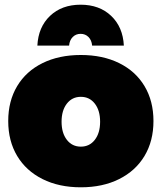

<svg xmlns="http://www.w3.org/2000/svg" viewBox="-20 -789 687 817"><path d="M324 -555Q417 -555 487 -520.5Q557 -486 595 -422.5Q633 -359 633 -274Q633 -189 595 -125.5Q557 -62 487 -27Q417 8 324 8Q231 8 161 -27Q91 -62 53 -125.5Q15 -189 15 -274Q15 -359 53 -422.5Q91 -486 161 -520.5Q231 -555 324 -555ZM324 -377Q287 -377 264.5 -348Q242 -319 242 -271Q242 -223 264.5 -194Q287 -165 324 -165Q361 -165 383.5 -194Q406 -223 406 -271Q406 -319 383.5 -348Q361 -377 324 -377ZM139 -595Q143 -674 193 -721.5Q243 -769 323 -769Q403 -769 453 -721.5Q503 -674 507 -595H372Q370 -618 356.5 -631.5Q343 -645 323 -645Q303 -645 289.5 -631.5Q276 -618 274 -595Z"/></svg>

Font: Argentum Sans Black
Style: Regular
Weight: 900
Designer: Julieta Ulanovsky (Modified by Cristiano Sobral)
Foundry: Julieta Ulanovsky
Version: Version 1.000; ttfautohint (v1.5.65-e2d9)